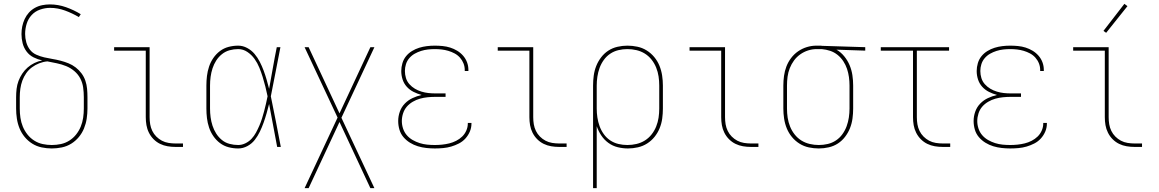

<svg xmlns="http://www.w3.org/2000/svg" viewBox="-20 -766 6040 1001"><path d="M250 8Q224 8 197.5 2.5Q171 -3 148.5 -17Q126 -31 109 -51.5Q92 -72 82 -96.5Q72 -121 68 -147.5Q64 -174 64 -200V-259Q64 -281 66.5 -302.5Q69 -324 76.5 -344Q84 -364 96 -382Q108 -400 124 -414Q140 -428 159.5 -437.5Q179 -447 200 -451Q177 -456 155 -467Q133 -478 118.5 -497.5Q104 -517 98 -540.5Q92 -564 92 -588Q92 -609 96 -628.5Q100 -648 108.5 -666.5Q117 -685 130.5 -700Q144 -715 162 -725Q180 -735 200 -739Q220 -743 240 -743Q283 -743 324 -728.5Q365 -714 401 -692L391 -677Q357 -697 319 -711Q281 -725 241 -725Q215 -725 189 -716Q163 -707 145 -687.5Q127 -668 119 -642Q111 -616 111 -589Q111 -567 117 -545.5Q123 -524 136 -507Q149 -490 169 -481Q189 -472 210.5 -467Q232 -462 253.5 -458.5Q275 -455 296 -449.5Q317 -444 337 -436Q357 -428 374.5 -414.5Q392 -401 405 -383.5Q418 -366 425 -345.5Q432 -325 434 -303Q436 -281 436 -259V-200Q436 -174 432 -147.5Q428 -121 418 -96.5Q408 -72 391 -51.5Q374 -31 351.5 -17Q329 -3 302.5 2.5Q276 8 250 8ZM250 -10Q274 -10 297.5 -15Q321 -20 341.5 -33Q362 -46 377 -65Q392 -84 401 -106Q410 -128 413.5 -152Q417 -176 417 -200V-259Q417 -285 413.5 -310Q410 -335 398.5 -357Q387 -379 367.5 -395.5Q348 -412 324.5 -421.5Q301 -431 276.5 -436Q252 -441 227 -446Q205 -444 184.5 -436Q164 -428 146.5 -415Q129 -402 116.5 -384Q104 -366 96.5 -345.5Q89 -325 86 -303Q83 -281 83 -259V-200Q83 -176 86.5 -152Q90 -128 99 -106Q108 -84 123 -65Q138 -46 158.5 -33Q179 -20 202.5 -15Q226 -10 250 -10Z M895 0Q874 0 853.5 -3.5Q833 -7 814.5 -16Q796 -25 781 -40Q766 -55 756.5 -74Q747 -93 743.5 -113.5Q740 -134 740 -155V-502H575V-520H760V-155Q760 -136 763 -118Q766 -100 774 -83.5Q782 -67 795 -54Q808 -41 824 -32.5Q840 -24 858.5 -21Q877 -18 895 -18H934V0Z M1222 8Q1196 8 1171.5 1.5Q1147 -5 1127 -20Q1107 -35 1092.5 -56Q1078 -77 1070 -101Q1062 -125 1059 -150Q1056 -175 1056 -200V-320Q1056 -345 1059 -370Q1062 -395 1070 -419Q1078 -443 1092.5 -464Q1107 -485 1127 -500Q1147 -515 1171.5 -521.5Q1196 -528 1222 -528Q1246 -528 1268.5 -516Q1291 -504 1307 -485Q1323 -466 1334.5 -443.5Q1346 -421 1354.5 -398Q1363 -375 1370 -351Q1377 -327 1383 -303Q1393 -357 1402.5 -411.5Q1412 -466 1423 -520H1442Q1429 -456 1417 -391.5Q1405 -327 1392 -264Q1406 -198 1418.5 -132Q1431 -66 1444 0H1425Q1414 -56 1404 -112Q1394 -168 1383 -224Q1377 -200 1370 -175.5Q1363 -151 1354.5 -127Q1346 -103 1335 -80Q1324 -57 1308.5 -37Q1293 -17 1270 -4.5Q1247 8 1222 8ZM1222 -10Q1241 -10 1259.5 -19Q1278 -28 1291.5 -42.5Q1305 -57 1314.5 -74.5Q1324 -92 1332 -110.5Q1340 -129 1346 -148Q1352 -167 1357 -186Q1362 -205 1366.5 -224.5Q1371 -244 1375 -264Q1370 -289 1363.5 -314.5Q1357 -340 1349.5 -364.5Q1342 -389 1332 -413.5Q1322 -438 1307 -459Q1292 -480 1270 -495Q1248 -510 1222 -510Q1199 -510 1177 -504Q1155 -498 1137 -483.5Q1119 -469 1107 -450Q1095 -431 1088 -409.5Q1081 -388 1078 -365.5Q1075 -343 1075 -320V-200Q1075 -177 1078 -154.5Q1081 -132 1088 -110.5Q1095 -89 1107 -70Q1119 -51 1136.5 -36.5Q1154 -22 1176.5 -16Q1199 -10 1222 -10Z M1568 215 1740 -153 1568 -520H1589L1750 -175L1911 -520H1932L1760 -152L1932 215H1911L1750 -130L1589 215Z M2247 8Q2225 8 2202.5 5.5Q2180 3 2158.5 -3.5Q2137 -10 2117.5 -22Q2098 -34 2083.5 -51Q2069 -68 2062.5 -90Q2056 -112 2056 -135Q2056 -160 2064.5 -184Q2073 -208 2090.5 -226Q2108 -244 2130.5 -254.5Q2153 -265 2178 -271Q2156 -277 2136 -287Q2116 -297 2101 -313.5Q2086 -330 2079 -351.5Q2072 -373 2072 -396Q2072 -416 2078 -436.5Q2084 -457 2097 -473Q2110 -489 2128 -500Q2146 -511 2165.5 -517Q2185 -523 2205.5 -525.5Q2226 -528 2247 -528Q2267 -528 2287.5 -526Q2308 -524 2327 -518Q2346 -512 2363.5 -501.5Q2381 -491 2394.5 -475.5Q2408 -460 2415 -441Q2422 -422 2422 -402Q2422 -400 2422 -399Q2422 -398 2422 -396H2403Q2403 -398 2403 -399Q2403 -400 2403 -401Q2403 -419 2396.5 -435.5Q2390 -452 2378 -465.5Q2366 -479 2350 -487.5Q2334 -496 2317 -501Q2300 -506 2282.5 -508Q2265 -510 2247 -510Q2229 -510 2211 -508Q2193 -506 2175.5 -500.5Q2158 -495 2142 -486Q2126 -477 2114 -463Q2102 -449 2096.5 -431.5Q2091 -414 2091 -396Q2091 -377 2096.5 -359Q2102 -341 2114.5 -327Q2127 -313 2143 -303.5Q2159 -294 2177 -288.5Q2195 -283 2213 -281Q2231 -279 2250 -279H2303V-261H2250Q2230 -261 2209.5 -259Q2189 -257 2169.5 -251.5Q2150 -246 2132 -235.5Q2114 -225 2101 -210Q2088 -195 2081.5 -175Q2075 -155 2075 -135Q2075 -115 2081.5 -95.5Q2088 -76 2101 -61Q2114 -46 2131.5 -36Q2149 -26 2168 -20Q2187 -14 2207 -12Q2227 -10 2247 -10Q2266 -10 2285 -12Q2304 -14 2322.5 -18.5Q2341 -23 2358.5 -32Q2376 -41 2389.5 -54Q2403 -67 2411 -85Q2419 -103 2419 -122Q2419 -123 2419 -123.5Q2419 -124 2419 -125H2438Q2438 -124 2438 -123.5Q2438 -123 2438 -122Q2438 -100 2429.5 -80Q2421 -60 2406.5 -44Q2392 -28 2372.5 -18Q2353 -8 2332.5 -2Q2312 4 2290.5 6Q2269 8 2247 8Z M2895 0Q2874 0 2853.5 -3.5Q2833 -7 2814.5 -16Q2796 -25 2781 -40Q2766 -55 2756.5 -74Q2747 -93 2743.5 -113.5Q2740 -134 2740 -155V-502H2575V-520H2760V-155Q2760 -136 2763 -118Q2766 -100 2774 -83.5Q2782 -67 2795 -54Q2808 -41 2824 -32.5Q2840 -24 2858.5 -21Q2877 -18 2895 -18H2934V0Z M3072 215V-320Q3072 -346 3075.5 -372Q3079 -398 3088.5 -422Q3098 -446 3114 -467Q3130 -488 3151.5 -502Q3173 -516 3199 -522Q3225 -528 3251 -528Q3277 -528 3303 -522.5Q3329 -517 3351.5 -503Q3374 -489 3391 -468.5Q3408 -448 3418 -423.5Q3428 -399 3432 -372.5Q3436 -346 3436 -320V-200Q3436 -174 3432.5 -148Q3429 -122 3419 -97.5Q3409 -73 3392.5 -52.5Q3376 -32 3354 -18Q3332 -4 3306 2Q3280 8 3254 8Q3227 8 3200.5 1.5Q3174 -5 3152 -21Q3130 -37 3115 -59.5Q3100 -82 3091 -108V215ZM3251 -10Q3275 -10 3298.5 -15.5Q3322 -21 3342 -33.5Q3362 -46 3377 -65Q3392 -84 3401 -106.5Q3410 -129 3413.5 -152.5Q3417 -176 3417 -200V-320Q3417 -344 3413.5 -367.5Q3410 -391 3401 -413.5Q3392 -436 3377 -455Q3362 -474 3342 -486.5Q3322 -499 3298.5 -504.5Q3275 -510 3251 -510Q3227 -510 3204 -504.5Q3181 -499 3161.5 -486Q3142 -473 3128 -453.5Q3114 -434 3106 -412Q3098 -390 3094.5 -366.5Q3091 -343 3091 -320V-200Q3091 -177 3094.5 -153.5Q3098 -130 3106 -108Q3114 -86 3128 -66.5Q3142 -47 3161.5 -34Q3181 -21 3204 -15.5Q3227 -10 3251 -10Z M3895 0Q3874 0 3853.5 -3.5Q3833 -7 3814.5 -16Q3796 -25 3781 -40Q3766 -55 3756.5 -74Q3747 -93 3743.5 -113.5Q3740 -134 3740 -155V-502H3575V-520H3760V-155Q3760 -136 3763 -118Q3766 -100 3774 -83.5Q3782 -67 3795 -54Q3808 -41 3824 -32.5Q3840 -24 3858.5 -21Q3877 -18 3895 -18H3934V0Z M4249 8Q4223 8 4197 2.5Q4171 -3 4148.5 -17Q4126 -31 4109 -51.5Q4092 -72 4082 -96.5Q4072 -121 4068 -147.5Q4064 -174 4064 -200V-320Q4064 -345 4067.5 -370.5Q4071 -396 4080 -419.5Q4089 -443 4104.5 -463.5Q4120 -484 4141 -498.5Q4162 -513 4186.5 -520.5Q4211 -528 4237 -528Q4240 -528 4243.5 -528Q4247 -528 4250 -528Q4254 -528 4258.5 -528Q4263 -528 4267 -527L4491 -520V-502L4341 -507Q4364 -494 4381.5 -472.5Q4399 -451 4409.5 -426Q4420 -401 4424 -374Q4428 -347 4428 -320V-200Q4428 -174 4424.5 -148Q4421 -122 4411.5 -98Q4402 -74 4386 -53Q4370 -32 4348.5 -18Q4327 -4 4301 2Q4275 8 4249 8ZM4249 -10Q4273 -10 4296 -15.5Q4319 -21 4338.5 -34Q4358 -47 4372 -66.5Q4386 -86 4394 -108Q4402 -130 4405.5 -153.5Q4409 -177 4409 -200V-320Q4409 -342 4406 -364Q4403 -386 4396 -407Q4389 -428 4376.5 -447Q4364 -466 4346.5 -480Q4329 -494 4308 -501Q4287 -508 4264 -510H4250Q4247 -510 4244 -510Q4241 -510 4238 -510Q4215 -510 4193 -503Q4171 -496 4152 -482.5Q4133 -469 4119.5 -450.5Q4106 -432 4097.5 -410.5Q4089 -389 4086 -366Q4083 -343 4083 -320V-200Q4083 -176 4086.5 -152.5Q4090 -129 4099 -106.5Q4108 -84 4123 -65Q4138 -46 4158 -33.5Q4178 -21 4201.5 -15.5Q4225 -10 4249 -10Z M4895 0Q4874 0 4853.5 -3.5Q4833 -7 4814.5 -16Q4796 -25 4781 -40Q4766 -55 4756.5 -74Q4747 -93 4743.5 -113.5Q4740 -134 4740 -155V-502H4572V-520H4928V-502H4760V-155Q4760 -136 4763 -118Q4766 -100 4774 -83.5Q4782 -67 4795 -54Q4808 -41 4824 -32.5Q4840 -24 4858.5 -21Q4877 -18 4895 -18H4934V0Z M5247 8Q5225 8 5202.5 5.5Q5180 3 5158.5 -3.5Q5137 -10 5117.5 -22Q5098 -34 5083.5 -51Q5069 -68 5062.5 -90Q5056 -112 5056 -135Q5056 -160 5064.5 -184Q5073 -208 5090.5 -226Q5108 -244 5130.5 -254.5Q5153 -265 5178 -271Q5156 -277 5136 -287Q5116 -297 5101 -313.5Q5086 -330 5079 -351.5Q5072 -373 5072 -396Q5072 -416 5078 -436.5Q5084 -457 5097 -473Q5110 -489 5128 -500Q5146 -511 5165.5 -517Q5185 -523 5205.5 -525.5Q5226 -528 5247 -528Q5267 -528 5287.5 -526Q5308 -524 5327 -518Q5346 -512 5363.5 -501.5Q5381 -491 5394.5 -475.5Q5408 -460 5415 -441Q5422 -422 5422 -402Q5422 -400 5422 -399Q5422 -398 5422 -396H5403Q5403 -398 5403 -399Q5403 -400 5403 -401Q5403 -419 5396.5 -435.5Q5390 -452 5378 -465.5Q5366 -479 5350 -487.5Q5334 -496 5317 -501Q5300 -506 5282.5 -508Q5265 -510 5247 -510Q5229 -510 5211 -508Q5193 -506 5175.5 -500.5Q5158 -495 5142 -486Q5126 -477 5114 -463Q5102 -449 5096.5 -431.5Q5091 -414 5091 -396Q5091 -377 5096.5 -359Q5102 -341 5114.5 -327Q5127 -313 5143 -303.5Q5159 -294 5177 -288.5Q5195 -283 5213 -281Q5231 -279 5250 -279H5303V-261H5250Q5230 -261 5209.5 -259Q5189 -257 5169.5 -251.5Q5150 -246 5132 -235.5Q5114 -225 5101 -210Q5088 -195 5081.5 -175Q5075 -155 5075 -135Q5075 -115 5081.5 -95.5Q5088 -76 5101 -61Q5114 -46 5131.5 -36Q5149 -26 5168 -20Q5187 -14 5207 -12Q5227 -10 5247 -10Q5266 -10 5285 -12Q5304 -14 5322.5 -18.5Q5341 -23 5358.5 -32Q5376 -41 5389.5 -54Q5403 -67 5411 -85Q5419 -103 5419 -122Q5419 -123 5419 -123.5Q5419 -124 5419 -125H5438Q5438 -124 5438 -123.5Q5438 -123 5438 -122Q5438 -100 5429.5 -80Q5421 -60 5406.5 -44Q5392 -28 5372.5 -18Q5353 -8 5332.5 -2Q5312 4 5290.5 6Q5269 8 5247 8Z M5895 0Q5874 0 5853.5 -3.5Q5833 -7 5814.5 -16Q5796 -25 5781 -40Q5766 -55 5756.5 -74Q5747 -93 5743.5 -113.5Q5740 -134 5740 -155V-502H5575V-520H5760V-155Q5760 -136 5763 -118Q5766 -100 5774 -83.5Q5782 -67 5795 -54Q5808 -41 5824 -32.5Q5840 -24 5858.5 -21Q5877 -18 5895 -18H5934V0ZM5747 -595 5733 -605 5842 -746 5858 -734Z"/></svg>

Font: Iosevka SS04 Thin
Style: Regular
Weight: 100
Monospace: yes
Designer: Belleve Invis
Foundry: Belleve Invis
Version: Version 19.0.0; ttfautohint (v1.8.4)